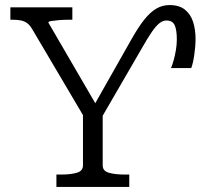

<svg xmlns="http://www.w3.org/2000/svg" viewBox="-20 -739 793 759"><path d="M497 -579Q526 -631 550 -661Q574 -691 598 -705Q622 -719 650 -719Q689 -719 711.5 -700.5Q734 -682 743.5 -652Q753 -622 753 -586Q753 -556 748 -522Q743 -488 736 -470H656Q662 -484 667 -502.5Q672 -521 675.5 -542Q679 -563 679 -583Q679 -621 670.5 -639.5Q662 -658 638 -658Q624 -658 610.5 -647.5Q597 -637 581 -614Q565 -591 544 -554L377 -266L386 -306V-85Q386 -63 410.5 -56Q435 -49 473 -49H491V0H203V-49H222Q259 -49 283.5 -56Q308 -63 308 -85V-306L318 -267L106 -626Q97 -641 86 -648.5Q75 -656 61 -658.5Q47 -661 29 -661H21V-710H266V-661H251Q232 -661 214 -659.5Q196 -658 183.5 -656Q171 -654 171 -650L370 -308L343 -307Z"/></svg>

Font: Roboto Serif 20pt Light
Style: Regular
Weight: 300
Version: Version 1.008